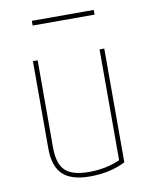

<svg xmlns="http://www.w3.org/2000/svg" viewBox="-80 -751 660 823"><g transform="rotate(-10 250.0 -340.0)"><path d="M379.9 -37.1V-519.5H400.4V-24.4Q334 9.8 245.1 9.8Q165 9.8 127.4 -25.9Q89.8 -61.5 89.8 -139.6V-519.5H110.4V-139.6Q110.4 -69.3 141.1 -39.6Q171.9 -9.8 245.1 -9.8Q318.4 -9.8 379.9 -37.1ZM115.2 -669.9V-690.4H384.8V-669.9Z"/></g></svg>

Font: Mgen+ 1mn thin
Style: Regular
Weight: 100
Designer: [Source Han Sans]
Ryoko NISHIZUKA  (kana & ideographs); Paul D. Hunt (Latin, Greek & Cyrillic); Wenlong ZHANG  (bopomofo
Version: Version 1.059.20150602